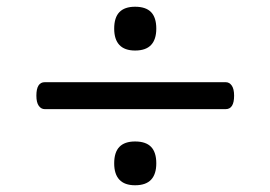

<svg xmlns="http://www.w3.org/2000/svg" viewBox="-20 -722 803 570"><path d="M113 -398Q102 -398 95 -408Q88 -418 88 -438Q88 -478 113 -478H650Q661 -478 668 -468Q675 -458 675 -438Q675 -398 650 -398ZM381 -172Q350 -172 334.5 -188.5Q319 -205 319 -237Q319 -270 334.5 -286Q350 -302 381 -302Q413 -302 428.5 -286Q444 -270 444 -237Q444 -205 428.5 -188.5Q413 -172 381 -172ZM381 -572Q350 -572 334.5 -588.5Q319 -605 319 -637Q319 -670 334.5 -686Q350 -702 381 -702Q413 -702 428.5 -686Q444 -670 444 -637Q444 -605 428.5 -588.5Q413 -572 381 -572Z"/></svg>

Font: Playwrite BR
Style: Regular
Weight: 400
Designer: Veronika Burian, José Scaglione
Foundry: TypeTogether
Version: Version 1.002